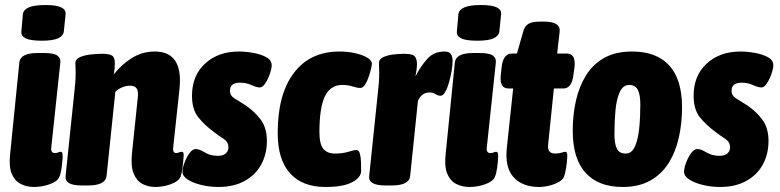

<svg xmlns="http://www.w3.org/2000/svg" viewBox="-20 -736 3104 764"><path d="M115 8Q86 8 62.5 -4Q39 -16 27 -44Q15 -72 20 -120L57 -488Q61 -525 130 -525H156Q194 -525 208 -515Q222 -505 220 -487L184 -149Q181 -127 199 -127Q206 -127 211.5 -129.5Q217 -132 221 -132Q226 -132 228 -127Q230 -122 229 -107Q228 -89 225 -67Q222 -45 216 -32Q209 -14 178 -3Q147 8 115 8ZM146 -574Q101 -574 82 -583.5Q63 -593 65 -611L71 -679Q73 -697 94.5 -706.5Q116 -716 161 -716Q205 -716 224 -706.5Q243 -697 241 -679L234 -611Q232 -593 211 -583.5Q190 -574 146 -574Z M598 8Q570 8 547 -4Q524 -16 512 -45Q500 -74 505 -125L528 -345Q529 -351 529 -355Q529 -359 529 -364Q529 -395 497 -395Q481 -395 465 -388Q449 -381 439 -371L404 -36Q400 2 330 2H306Q270 2 254.5 -7.5Q239 -17 241 -36L276 -371Q278 -387 279.5 -406.5Q281 -426 281 -446Q281 -455 280.5 -464.5Q280 -474 280 -485Q280 -501 299 -509Q318 -517 343 -519.5Q368 -522 386 -522Q414 -522 425.5 -515Q437 -508 437 -485Q437 -463 433 -440Q461 -477 503 -504Q545 -531 596 -531Q696 -531 696 -416Q696 -398 694 -380L669 -148Q667 -127 681 -127Q687 -127 692.5 -129.5Q698 -132 703 -132Q708 -132 710 -127Q712 -122 710 -107Q709 -89 706 -67Q703 -45 698 -32Q690 -14 659.5 -3Q629 8 598 8Z M850 8Q814 8 781 0Q748 -8 727 -21.5Q706 -35 706 -52Q706 -67 714 -88.5Q722 -110 734 -126.5Q746 -143 759 -143Q773 -143 795 -129.5Q817 -116 847 -116Q868 -116 878.5 -125.5Q889 -135 889 -150Q889 -171 870.5 -183Q852 -195 831 -211Q793 -239 768.5 -270Q744 -301 744 -355Q744 -435 796 -483Q848 -531 931 -531Q957 -531 988 -525.5Q1019 -520 1040.5 -508Q1062 -496 1061 -475Q1061 -463 1054 -442.5Q1047 -422 1036 -405Q1025 -388 1014 -388Q1001 -388 980.5 -397.5Q960 -407 935 -407Q895 -407 895 -375Q895 -355 914.5 -343.5Q934 -332 957 -317Q995 -291 1018.5 -258.5Q1042 -226 1042 -175Q1042 -123 1019.5 -81.5Q997 -40 953.5 -16Q910 8 850 8Z M1275 8Q1183 8 1134 -46.5Q1085 -101 1085 -207Q1085 -361 1149.5 -446Q1214 -531 1331 -531Q1363 -531 1392.5 -524.5Q1422 -518 1441 -507Q1460 -496 1460 -481Q1460 -478 1456.5 -463Q1453 -448 1447 -430Q1441 -412 1432.5 -399Q1424 -386 1414 -386Q1401 -386 1383 -392Q1365 -398 1342 -398Q1295 -398 1273 -353Q1251 -308 1251 -210Q1251 -164 1266 -144.5Q1281 -125 1313 -125Q1344 -125 1366 -132Q1388 -139 1399 -139Q1408 -139 1412 -124.5Q1416 -110 1416.5 -90.5Q1417 -71 1417 -56Q1417 -30 1381.5 -11Q1346 8 1275 8Z M1514 2Q1445 2 1449 -35L1484 -371Q1486 -387 1487.5 -406.5Q1489 -426 1489 -446Q1489 -455 1488.5 -464.5Q1488 -474 1488 -485Q1488 -501 1506 -509Q1524 -517 1547.5 -519.5Q1571 -522 1588 -522Q1607 -522 1620.5 -518Q1634 -514 1638 -495Q1642 -476 1633 -432Q1653 -471 1679.5 -501Q1706 -531 1749 -531Q1768 -531 1774.5 -520.5Q1781 -510 1781 -494Q1781 -477 1777 -453.5Q1773 -430 1766.5 -407.5Q1760 -385 1751.5 -370Q1743 -355 1733 -355Q1723 -355 1713 -361.5Q1703 -368 1687 -368Q1672 -368 1660 -358Q1648 -348 1643 -334L1612 -35Q1608 2 1538 2Z M1848 8Q1819 8 1795.5 -4Q1772 -16 1760 -44Q1748 -72 1753 -120L1790 -488Q1794 -525 1863 -525H1889Q1927 -525 1941 -515Q1955 -505 1953 -487L1917 -149Q1914 -127 1932 -127Q1939 -127 1944.5 -129.5Q1950 -132 1954 -132Q1959 -132 1961 -127Q1963 -122 1962 -107Q1961 -89 1958 -67Q1955 -45 1949 -32Q1942 -14 1911 -3Q1880 8 1848 8ZM1879 -574Q1834 -574 1815 -583.5Q1796 -593 1798 -611L1804 -679Q1806 -697 1827.5 -706.5Q1849 -716 1894 -716Q1938 -716 1957 -706.5Q1976 -697 1974 -679L1967 -611Q1965 -593 1944 -583.5Q1923 -574 1879 -574Z M2125 8Q2059 8 2023.5 -31Q1988 -70 1997 -150L2022 -384H2003Q1966 -384 1973 -440L1976 -468Q1982 -523 2017 -523H2037L2063 -614Q2069 -633 2083.5 -641.5Q2098 -650 2129 -650H2146Q2211 -650 2207 -610L2197 -523H2236Q2272 -523 2266 -468L2262 -440Q2256 -384 2222 -384H2184L2161 -160Q2157 -125 2189 -125Q2204 -125 2214.5 -128.5Q2225 -132 2229 -132Q2234 -132 2236 -127Q2238 -122 2237 -107Q2236 -89 2232.5 -67Q2229 -45 2224 -32Q2215 -14 2184.5 -3Q2154 8 2125 8Z M2457 8Q2361 8 2310 -48.5Q2259 -105 2259 -215Q2259 -278 2271.5 -334.5Q2284 -391 2311.5 -435.5Q2339 -480 2384 -505.5Q2429 -531 2495 -531Q2593 -531 2643.5 -475Q2694 -419 2694 -309Q2694 -247 2681.5 -190Q2669 -133 2641.5 -88.5Q2614 -44 2568.5 -18Q2523 8 2457 8ZM2469 -125Q2494 -125 2506.5 -153Q2519 -181 2523.5 -225.5Q2528 -270 2528 -320Q2528 -359 2518 -378.5Q2508 -398 2484 -398Q2459 -398 2446 -369.5Q2433 -341 2429 -296.5Q2425 -252 2425 -204Q2425 -164 2434.5 -144.5Q2444 -125 2469 -125Z M2846 8Q2810 8 2777 0Q2744 -8 2723 -21.5Q2702 -35 2702 -52Q2702 -67 2710 -88.5Q2718 -110 2730 -126.5Q2742 -143 2755 -143Q2769 -143 2791 -129.5Q2813 -116 2843 -116Q2864 -116 2874.5 -125.5Q2885 -135 2885 -150Q2885 -171 2866.5 -183Q2848 -195 2827 -211Q2789 -239 2764.5 -270Q2740 -301 2740 -355Q2740 -435 2792 -483Q2844 -531 2927 -531Q2953 -531 2984 -525.5Q3015 -520 3036.5 -508Q3058 -496 3057 -475Q3057 -463 3050 -442.5Q3043 -422 3032 -405Q3021 -388 3010 -388Q2997 -388 2976.5 -397.5Q2956 -407 2931 -407Q2891 -407 2891 -375Q2891 -355 2910.5 -343.5Q2930 -332 2953 -317Q2991 -291 3014.5 -258.5Q3038 -226 3038 -175Q3038 -123 3015.5 -81.5Q2993 -40 2949.5 -16Q2906 8 2846 8Z"/></svg>

Font: Asap Condensed Condensed ExtraBold
Style: Italic
Weight: 800
Width: 3
Italic angle: -6°
Designer: Pablo Cosgaya
Foundry: Omnibus-Type
Version: Version 3.001; ttfautohint (v1.8.4.7-5d5b)